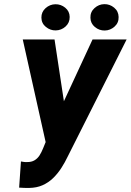

<svg xmlns="http://www.w3.org/2000/svg" viewBox="-20 -903 637 935"><path d="M226.1 -269.5 430.7 -710.9H596.7L311 -143.1Q296.4 -112.3 278.6 -84.7Q260.7 -57.1 238.3 -35.4Q215.8 -13.7 187.3 -1Q158.7 11.7 122.1 12.2Q109.9 12.7 97.9 12Q85.9 11.2 73.2 10.7L82 -116.7Q88.9 -115.7 95.9 -114.5Q103 -113.3 110.4 -113.8Q132.8 -113.3 147.7 -122.1Q162.6 -130.9 172.4 -146Q182.1 -161.1 189.9 -180.7ZM245.6 -710.9 295.9 -378.9 309.6 -201.7 204.6 -200.7 90.8 -710.9ZM181.6 -816.9Q181.2 -844.7 201.9 -863.3Q222.7 -881.8 249.5 -882.3Q276.4 -882.8 297.6 -865.5Q318.8 -848.1 319.3 -820.8Q319.8 -792.5 299.3 -773.9Q278.8 -755.4 251.5 -754.9Q225.1 -754.4 203.6 -771.7Q182.1 -789.1 181.6 -816.9ZM420.4 -816.4Q419.4 -844.7 440.2 -863.5Q460.9 -882.3 487.8 -882.8Q514.6 -883.3 535.9 -865.7Q557.1 -848.1 557.6 -820.3Q558.6 -792 537.8 -773.4Q517.1 -754.9 490.2 -754.4Q463.4 -753.9 442.1 -771.5Q420.9 -789.1 420.4 -816.4Z"/></svg>

Font: Roboto Condensed ExtraBold
Style: Italic
Weight: 800
Italic angle: -12°
Designer: Christian Robertson
Foundry: Google
Version: Version 3.008; 2023